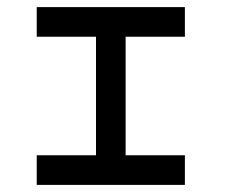

<svg xmlns="http://www.w3.org/2000/svg" viewBox="-20 -520 707 540"><path d="M333.3 -83.3H500V0H83.3V-83.3H250V-416.7H83.3V-500H500V-416.7H333.3Z"/></svg>

Font: Galmuri11 Condensed
Style: Regular
Weight: 400
Width: 3
Designer: Lee Minseo (quiple)
Version: Version 2.399;hotconv 1.1.1;makeotfexe 2.6.0 DEVELOPMENT